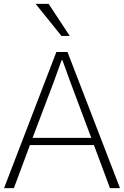

<svg xmlns="http://www.w3.org/2000/svg" viewBox="-20 -973 641 993"><path d="M148.4 -259.8H452.1L343.8 -548.8Q312.5 -633.8 302.7 -662.1H298.8Q294.9 -651.4 257.8 -548.8ZM1 0 271.5 -704.1H329.1L600.6 0H548.8L465.8 -222.7H134.8L51.8 0ZM164.1 -953.1H231.4L340.8 -787.1H297.9Z"/></svg>

Font: Gothic A1 ExtraLight
Style: Regular
Weight: 275
Designer: HanYang I&C Co.,Ltd.
Foundry: HanYang I&C Co.,Ltd.
Version: Version 2.50